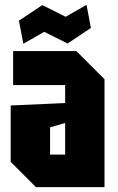

<svg xmlns="http://www.w3.org/2000/svg" viewBox="-20 -770 484 790"><path d="M24 -104V-336L248 -346V-420H34V-560H294L410 -444V0H128ZM186 -246V-134H248V-264ZM76 -590 58 -685 154 -749 250 -701 336 -750 354 -655 258 -591 162 -639Z"/></svg>

Font: Tektur Condensed
Style: Bold
Weight: 700
Width: 3
Designer: Adam Jagosz
Foundry: Adam Jagosz
Version: Version 1.005;gftools[0.9.30]